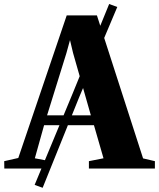

<svg xmlns="http://www.w3.org/2000/svg" viewBox="-68 -820 773 934"><path d="M100.5 79.5 284.5 -363 463 -800.5 502.5 -786 317.5 -348 139.5 93.5ZM21 -51.5 256.5 -745H403.5L628 -49.5L685.5 -36V0H364.5V-36L435.5 -50L389 -211H146.5L101.5 -50L175.5 -36V0H-47L-47.5 -36ZM374 -259 287.5 -562 272.5 -625 255 -561.5 161 -259Z"/></svg>

Font: Merriweather 96pt ExtraBold
Style: Regular
Weight: 800
Version: Version 2.100